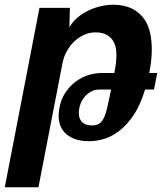

<svg xmlns="http://www.w3.org/2000/svg" viewBox="-68 -580 690 808"><path d="M98.1 -546.9H226.1L224.1 -464.8Q236.3 -487.3 257.1 -505.1Q277.8 -522.9 303.2 -535.2Q328.1 -547.4 355.7 -553.7Q383.3 -560.1 409.7 -560.1Q434.6 -560.1 459 -554Q483.4 -547.9 503.9 -534.2Q524.4 -520.5 539.6 -498.8Q554.7 -477.1 563 -444.8Q566.9 -428.7 568.8 -409.9Q570.8 -391.1 570.8 -371.6Q570.8 -326.7 560.1 -272.9H593.8L580.1 -203.1H542.5Q522.9 -138.7 495.4 -97.2Q467.8 -55.7 436 -30.8Q404.3 -5.9 371.3 4.2Q338.4 14.2 306.2 14.2Q270 14.2 244.6 4.2Q219.2 -5.9 203.6 -22.9Q178.7 -50.3 178.7 -93.3Q178.7 -107.9 181.6 -124Q188.5 -162.6 207.3 -190.4Q226.1 -218.3 251 -236.8Q275.9 -255.4 304.4 -264.2Q333 -272.9 363.3 -272.9H413.1Q417 -291.5 419.4 -310.5Q421.9 -329.6 421.9 -348.1Q421.9 -371.1 417 -387.7Q409.7 -413.1 388.9 -428.5Q368.2 -443.8 335.4 -443.8Q308.6 -443.8 286.9 -433.8Q265.1 -423.8 249 -409.7Q229.5 -392.6 214.8 -367.4Q200.2 -342.3 194.8 -313L93.8 208H-47.9ZM318.8 -52.2Q335.4 -52.2 347.4 -58.6Q359.4 -64.9 368.2 -82Q376.5 -98.1 382.6 -123.8Q388.7 -149.4 396.5 -188.5L399.4 -203.1H349.6Q334 -203.1 321.8 -197.8Q309.6 -192.4 299.3 -183.6Q286.6 -172.9 278.1 -158.4Q269.5 -144 265.6 -124Q264.6 -118.7 264.2 -113.8Q263.7 -108.9 263.7 -105Q263.7 -86.4 271.5 -73.7Q277.8 -64 289.3 -58.1Q300.8 -52.2 318.8 -52.2Z"/></svg>

Font: Hack
Style: Bold Italic
Weight: 700
Italic angle: -11°
Monospace: yes
Designer: Christopher Simpkins
Foundry: Christopher Simpkins
Version: Version 2.017; ttfautohint (v1.4.1) -l 4 -r 80 -G 350 -x 0 -